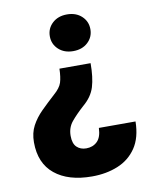

<svg xmlns="http://www.w3.org/2000/svg" viewBox="-82 -601 675 851"><g transform="rotate(-10 255.0 -175.5)"><path d="M369.1 -456.1Q369.1 -420.9 343.8 -397.2Q318.4 -373.5 277.8 -373.5Q237.3 -373.5 211.9 -397.2Q186.5 -420.9 186.5 -456.1Q186.5 -491.2 211.9 -514.9Q237.3 -538.6 277.8 -538.6Q318.4 -538.6 343.8 -514.9Q369.1 -491.2 369.1 -456.1ZM203.6 -307.6H343.8Q343.8 -243.7 331.1 -201.7Q318.4 -159.7 278.3 -126Q244.1 -95.2 222.4 -68.8Q200.7 -42.5 200.7 -5.4Q200.7 29.3 217.3 45.2Q233.9 61 259.8 61Q289.6 61 309.1 42.2Q328.6 23.4 330.1 -18.6H495.1Q494.1 54.2 463.1 99.9Q432.1 145.5 380.1 166.7Q328.1 188 263.7 188Q157.2 188 96.4 138.4Q35.6 88.9 35.6 -5.4Q35.6 -47.9 52.7 -79.8Q69.8 -111.8 98.1 -139.9Q126.5 -168 159.2 -197.8Q188 -222.7 195.3 -245.8Q202.6 -269 203.6 -307.6Z"/></g></svg>

Font: Vazirmatn RD UI FD Black
Style: Regular
Weight: 900
Designer: Saber Rastikerdar
Foundry: Saber Rastikerdar
Version: Version 33.003